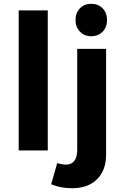

<svg xmlns="http://www.w3.org/2000/svg" viewBox="-20 -797 651 1017"><path d="M79 -742H233V0H79ZM326 75Q357 76 373 56Q389 36 389 -2V-538H542V22Q542 105 494 152.5Q446 200 362 200Q300 200 251 179L283 67Q306 74 326 75ZM547 -691Q547 -653 523.5 -629Q500 -605 463 -605Q427 -605 403.5 -629.5Q380 -654 380 -691Q380 -729 403.5 -753Q427 -777 463 -777Q500 -777 523.5 -753Q547 -729 547 -691Z"/></svg>

Font: Montserrat SemiBold
Style: Regular
Weight: 600
Designer: Julieta Ulanovsky
Foundry: Julieta Ulanovsky
Version: Version 6.001